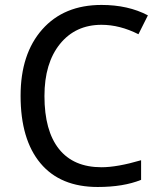

<svg xmlns="http://www.w3.org/2000/svg" viewBox="-20 -744 640 774"><path d="M548.8 -98.1V-19Q477.5 9.8 374 9.8Q223.1 9.8 143.1 -85.9Q63 -181.6 63 -357.9Q63 -526.9 150.4 -625.5Q237.8 -724.1 389.2 -724.1Q496.6 -724.1 576.2 -682.1L538.1 -606Q462.9 -644 389.2 -644Q284.2 -644 221.7 -566.7Q159.2 -489.3 159.2 -356.9Q159.2 -216.8 217.8 -143.3Q276.4 -69.8 389.2 -69.8Q452.6 -69.8 548.8 -98.1Z"/></svg>

Font: Droid Sans Mono
Style: Regular
Weight: 400
Monospace: yes
Version: Version 1.00 build 112